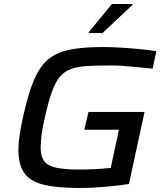

<svg xmlns="http://www.w3.org/2000/svg" viewBox="-20 -931 826 959"><path d="M377 8Q269 8 201.5 -7.5Q134 -23 103 -64.5Q72 -106 72 -182Q72 -215 78 -256Q84 -297 95 -347Q115 -435 136 -496Q157 -557 185.5 -596.5Q214 -636 255 -657.5Q296 -679 355 -687.5Q414 -696 495 -696Q537 -696 585 -693Q633 -690 679.5 -685.5Q726 -681 761 -675L742 -588Q708 -592 670.5 -595.5Q633 -599 599.5 -601.5Q566 -604 541 -604Q469 -604 419 -601.5Q369 -599 335 -586.5Q301 -574 278.5 -547Q256 -520 238.5 -470.5Q221 -421 204 -344Q193 -297 188 -259.5Q183 -222 183 -193Q183 -148 202 -124.5Q221 -101 264.5 -92.5Q308 -84 381 -84Q403 -84 430 -85Q457 -86 485 -88Q513 -90 533 -92L574 -283H401L422 -372H702L624 -12Q586 -6 541.5 -1.5Q497 3 454.5 5.5Q412 8 377 8ZM424 -766V-771L539 -911H641V-906L492 -766Z"/></svg>

Font: Saira Expanded Medium
Style: Italic
Weight: 500
Width: 7
Italic angle: -12°
Designer: Hector Gatti with collaboration of the Omnibus-Type team
Foundry: Omnibus-Type
Version: Version 1.101